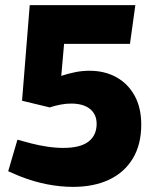

<svg xmlns="http://www.w3.org/2000/svg" viewBox="-20 -721 606 749"><path d="M265 8Q216 8 164 -2Q112 -12 56 -34L12 -53L48 -176L104 -161Q131 -154 164 -149Q197 -144 227 -144Q293 -144 325 -168.5Q357 -193 357 -238Q357 -275 331 -296Q305 -317 257 -317Q238 -317 216.5 -313Q195 -309 174 -302L66 -328L96 -701H508L487 -550H230L219 -425Q246 -434 273.5 -439.5Q301 -445 329 -445Q388 -445 433.5 -420Q479 -395 505 -348Q531 -301 531 -235Q531 -157 498 -102.5Q465 -48 405.5 -20Q346 8 265 8Z"/></svg>

Font: REM
Style: Bold
Weight: 700
Designer: Octavio Pardo
Foundry: Ashler Design
Version: Version 1.005;gftools[0.9.28]